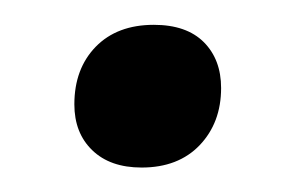

<svg xmlns="http://www.w3.org/2000/svg" viewBox="-20 -337 240 157"><path d="M95.8 -200Q70 -200 55.4 -214.2Q40.8 -228.3 40.8 -251.7Q40.8 -280.8 58.3 -298.8Q75.8 -316.7 105.8 -316.7Q132.5 -316.7 146.7 -302.5Q160.8 -288.3 160.8 -265Q160.8 -236.7 143.3 -218.3Q125.8 -200 95.8 -200Z"/></svg>

Font: Familjen Grotesk GF
Style: Italic
Weight: 400
Designer: Anders Wikstroem, Jonas Baeckman, Matilda Gysing, Kristian Moeller
Foundry: Familjen STHML AB
Version: Version 2.000; Beta; Release 4; Build 6